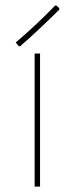

<svg xmlns="http://www.w3.org/2000/svg" viewBox="-20 -689 277 709"><path d="M107.9 0V-491.2H127.9V0ZM199.2 -658.2 198.2 -652.8Q166 -620.6 127 -584Q85.9 -545.4 54.2 -518.1L48.8 -519L38.1 -532.2Q71.3 -560.1 107.9 -594.2Q143.1 -627 184.1 -668.9L189 -668Z"/></svg>

Font: Datalegreya
Style: Dot
Weight: 700
Designer: Figs Lab
Foundry: Figs Lab
Version: Version 1.002;PS 001.002;hotconv 1.0.70;makeotf.lib2.5.58329